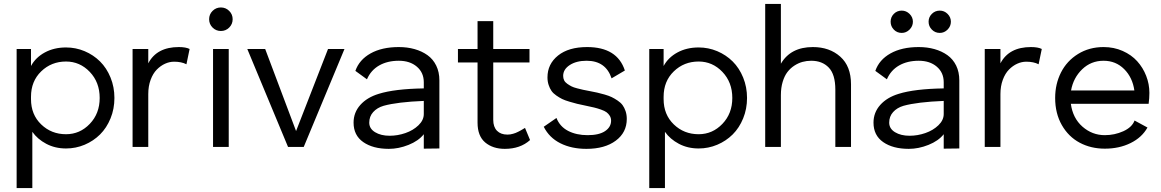

<svg xmlns="http://www.w3.org/2000/svg" viewBox="-20 -750 5927 980"><path d="M138.2 -500V-413.1Q161.6 -456.5 208.7 -482.2Q255.9 -507.8 316.9 -507.8Q366.7 -507.8 411.9 -488.8Q457 -469.7 490.7 -436.3Q524.4 -402.8 544.2 -354.2Q564 -305.7 564 -250Q564 -194.3 544.2 -145.8Q524.4 -97.2 490.7 -63.7Q457 -30.3 411.9 -11.2Q366.7 7.8 316.9 7.8Q261.2 7.8 216.3 -15.9Q171.4 -39.6 145 -77.1V210H64.9V-500ZM138.2 -244.1Q138.2 -165 190.2 -115Q242.2 -64.9 316.9 -64.9Q387.7 -64.9 438.2 -117.7Q488.8 -170.4 488.8 -250Q488.8 -330.1 438.2 -383.1Q387.7 -436 316.9 -436Q242.2 -436 190.2 -385.7Q138.2 -335.4 138.2 -255.9Z M892.6 -509.8Q928.7 -509.8 947.8 -500L931.6 -421.9Q906.2 -435.1 868.7 -435.1Q845.2 -435.1 822.5 -424.8Q799.8 -414.6 780.3 -394.8Q760.7 -375 748.8 -342.5Q736.8 -310.1 736.8 -270V0H656.7V-500H736.8V-426.8Q780.3 -509.8 892.6 -509.8Z M1149.9 -609.4Q1132.3 -591.8 1107.4 -591.8Q1082.5 -591.8 1064.9 -609.4Q1047.4 -627 1047.4 -651.9Q1047.4 -676.8 1064.9 -694.3Q1082.5 -711.9 1107.4 -711.9Q1132.3 -711.9 1149.9 -694.3Q1167.5 -676.8 1167.5 -651.9Q1167.5 -627 1149.9 -609.4ZM1067.4 0V-500H1147.5V0Z M1738.3 -500 1530.3 0H1450.2L1242.2 -500H1333.5L1491.2 -81.1L1654.3 -500Z M2015.6 -509.8Q2059.1 -509.8 2096.2 -499.3Q2133.3 -488.8 2161.9 -468.5Q2190.4 -448.2 2206.5 -415.3Q2222.7 -382.3 2222.7 -339.8V-94.2V7.8L2143.1 8.8V-64.9Q2116.2 -30.8 2065.4 -10.5Q2014.6 9.8 1964.8 9.8Q1883.8 9.8 1834.2 -24.7Q1784.7 -59.1 1784.7 -124Q1784.7 -175.8 1819.1 -214.4Q1853.5 -252.9 1913.1 -271Q1994.1 -296.4 2143.1 -298.8V-330.1Q2143.1 -379.4 2107.7 -409.7Q2072.3 -439.9 2015.6 -439.9Q1957.5 -439.9 1915.3 -415.8Q1873 -391.6 1853 -345.2L1793.9 -388.2Q1813.5 -444.8 1871.3 -477.3Q1929.2 -509.8 2015.6 -509.8ZM1864.7 -124Q1864.7 -93.3 1894.5 -75.2Q1924.3 -57.1 1968.8 -57.1Q2009.8 -57.1 2049.3 -70.8Q2088.9 -84.5 2116 -110.6Q2143.1 -136.7 2143.1 -168V-234.9Q2008.3 -229.5 1938 -210Q1904.8 -200.2 1884.8 -178Q1864.7 -155.8 1864.7 -124Z M2497.6 -138.2Q2497.6 -102.1 2516.8 -82.5Q2536.1 -63 2569.8 -63Q2577.1 -63 2584.5 -64Q2591.8 -64.9 2599.4 -67.4Q2606.9 -69.8 2611.8 -71.5Q2616.7 -73.2 2625.2 -77.6Q2633.8 -82 2636.5 -83.5Q2639.2 -85 2648.7 -90.6Q2658.2 -96.2 2659.7 -97.2L2685.5 -35.2Q2635.7 9.8 2556.6 9.8Q2495.6 9.8 2456.5 -22.9Q2417.5 -55.7 2417.5 -124V-431.2H2317.4V-500H2417.5V-642.1H2497.6V-500H2682.6V-431.2H2497.6Z M2973.1 9.8Q2897 9.8 2840.1 -18.8Q2783.2 -47.4 2755.4 -103L2820.3 -147.9Q2837.4 -104 2879.6 -82Q2921.9 -60.1 2979.5 -60.1Q3037.6 -60.1 3068.4 -80.8Q3099.1 -101.6 3099.1 -133.8Q3099.1 -147.9 3092.5 -158.7Q3085.9 -169.4 3076.2 -176.8Q3066.4 -184.1 3047.6 -190.7Q3028.8 -197.3 3012.5 -201.2Q2996.1 -205.1 2968.3 -210.9Q2941.4 -216.3 2925.5 -220.2Q2909.7 -224.1 2886.5 -231Q2863.3 -237.8 2849.4 -244.6Q2835.4 -251.5 2819.6 -262.5Q2803.7 -273.4 2794.9 -286.1Q2786.1 -298.8 2780.3 -316.4Q2774.4 -334 2774.4 -355Q2774.4 -423.3 2828.4 -466.6Q2882.3 -509.8 2976.6 -509.8Q3130.4 -509.8 3169.4 -390.1L3101.6 -350.1Q3071.8 -439.9 2974.1 -439.9Q2921.9 -439.9 2888.2 -418Q2854.5 -396 2854.5 -362.8Q2854.5 -350.1 2859.4 -340.1Q2864.3 -330.1 2875.5 -322.3Q2886.7 -314.5 2897.2 -309.1Q2907.7 -303.7 2926 -299.1Q2944.3 -294.4 2956.3 -291.7Q2968.3 -289.1 2989.3 -285.2Q3013.2 -280.8 3028.3 -277.3Q3043.5 -273.9 3065.7 -267.6Q3087.9 -261.2 3102.1 -254.4Q3116.2 -247.6 3132.3 -236.8Q3148.4 -226.1 3157.7 -213.4Q3167 -200.7 3173.1 -182.6Q3179.2 -164.6 3179.2 -143.1Q3179.2 -73.7 3123 -32Q3066.9 9.8 2973.1 9.8Z M3367.2 -500V-413.1Q3390.6 -456.5 3437.7 -482.2Q3484.9 -507.8 3545.9 -507.8Q3595.7 -507.8 3640.9 -488.8Q3686 -469.7 3719.7 -436.3Q3753.4 -402.8 3773.2 -354.2Q3793 -305.7 3793 -250Q3793 -194.3 3773.2 -145.8Q3753.4 -97.2 3719.7 -63.7Q3686 -30.3 3640.9 -11.2Q3595.7 7.8 3545.9 7.8Q3490.2 7.8 3445.3 -15.9Q3400.4 -39.6 3374 -77.1V210H3293.9V-500ZM3367.2 -244.1Q3367.2 -165 3419.2 -115Q3471.2 -64.9 3545.9 -64.9Q3616.7 -64.9 3667.2 -117.7Q3717.8 -170.4 3717.8 -250Q3717.8 -330.1 3667.2 -383.1Q3616.7 -436 3545.9 -436Q3471.2 -436 3419.2 -385.7Q3367.2 -335.4 3367.2 -255.9Z M3965.8 -730V-424.8Q4015.6 -509.8 4128.9 -509.8Q4213.9 -509.8 4268.8 -460.9Q4323.7 -412.1 4323.7 -319.8V0H4243.7V-292Q4243.7 -370.1 4210.2 -405Q4176.8 -439.9 4120.6 -439.9Q4097.7 -439.9 4076.2 -434.1Q4054.7 -428.2 4034.4 -415Q4014.2 -401.9 3999 -382.1Q3983.9 -362.3 3974.9 -332.3Q3965.8 -302.2 3965.8 -265.1V0H3885.7V-730Z M4669.4 -509.8Q4712.9 -509.8 4750 -499.3Q4787.1 -488.8 4815.7 -468.5Q4844.2 -448.2 4860.4 -415.3Q4876.5 -382.3 4876.5 -339.8V-94.2V7.8L4796.9 8.8V-64.9Q4770 -30.8 4719.2 -10.5Q4668.5 9.8 4618.7 9.8Q4537.6 9.8 4488 -24.7Q4438.5 -59.1 4438.5 -124Q4438.5 -175.8 4472.9 -214.4Q4507.3 -252.9 4566.9 -271Q4647.9 -296.4 4796.9 -298.8V-330.1Q4796.9 -379.4 4761.5 -409.7Q4726.1 -439.9 4669.4 -439.9Q4611.3 -439.9 4569.1 -415.8Q4526.9 -391.6 4506.8 -345.2L4447.8 -388.2Q4467.3 -444.8 4525.1 -477.3Q4583 -509.8 4669.4 -509.8ZM4518.6 -124Q4518.6 -93.3 4548.3 -75.2Q4578.1 -57.1 4622.6 -57.1Q4663.6 -57.1 4703.1 -70.8Q4742.7 -84.5 4769.8 -110.6Q4796.9 -136.7 4796.9 -168V-234.9Q4662.1 -229.5 4591.8 -210Q4558.6 -200.2 4538.6 -178Q4518.6 -155.8 4518.6 -124ZM4582.5 -695.8Q4605.5 -695.8 4622.6 -679Q4639.6 -662.1 4639.6 -639.2Q4639.6 -616.2 4622.6 -599.1Q4605.5 -582 4582.5 -582Q4558.6 -582 4542.2 -598.9Q4525.9 -615.7 4525.9 -639.2Q4525.9 -662.6 4542.2 -679.2Q4558.6 -695.8 4582.5 -695.8ZM4776.9 -695.8Q4799.8 -695.8 4816.7 -679Q4833.5 -662.1 4833.5 -639.2Q4833.5 -616.2 4816.7 -599.1Q4799.8 -582 4776.9 -582Q4752.9 -582 4736.3 -598.9Q4719.7 -615.7 4719.7 -639.2Q4719.7 -662.6 4736.3 -679.2Q4752.9 -695.8 4776.9 -695.8Z M5242.2 -509.8Q5278.3 -509.8 5297.4 -500L5281.2 -421.9Q5255.9 -435.1 5218.3 -435.1Q5194.8 -435.1 5172.1 -424.8Q5149.4 -414.6 5129.9 -394.8Q5110.4 -375 5098.4 -342.5Q5086.4 -310.1 5086.4 -270V0H5006.3V-500H5086.4V-426.8Q5129.9 -509.8 5242.2 -509.8Z M5619.1 8.8Q5548.3 8.8 5491.2 -21.5Q5434.1 -51.8 5399.9 -111.3Q5365.7 -170.9 5365.7 -250Q5365.7 -321.3 5395.5 -380.1Q5425.3 -439 5482.4 -474.4Q5539.6 -509.8 5612.8 -509.8Q5665.5 -509.8 5710.2 -490Q5754.9 -470.2 5784.4 -437.5Q5814 -404.8 5830.3 -362.8Q5846.7 -320.8 5846.7 -275.9Q5846.7 -248.5 5842.8 -220.2H5445.8Q5455.6 -147 5505.1 -103.5Q5554.7 -60.1 5619.1 -60.1Q5669.4 -60.1 5713.9 -80.3Q5758.3 -100.6 5771 -134.8L5836.9 -99.1Q5808.6 -48.3 5750.7 -19.8Q5692.9 8.8 5619.1 8.8ZM5446.8 -288.1H5770Q5760.7 -354.5 5718 -397.2Q5675.3 -439.9 5612.8 -439.9Q5548.8 -439.9 5503.7 -396.5Q5458.5 -353 5446.8 -288.1Z"/></svg>

Font: Human Sans
Style: Regular
Weight: 400
Designer: Tim Radville
Foundry: Continuum
Version: Version 1.000;FEAKit 1.0